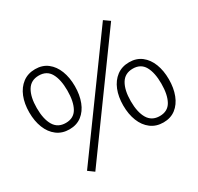

<svg xmlns="http://www.w3.org/2000/svg" viewBox="-162 -918 1209 1170"><g transform="rotate(-30 442.0 -333.5)"><path d="M23 -459Q23 -520 42 -567.5Q61 -615 97.5 -642.5Q134 -670 185 -670Q236 -670 271.5 -642.5Q307 -615 325.5 -567.5Q344 -520 344 -459Q344 -398 325.5 -350Q307 -302 271.5 -274.5Q236 -247 185 -247Q134 -247 97.5 -274.5Q61 -302 42 -350Q23 -398 23 -459ZM76 -459Q76 -381 102.5 -336.5Q129 -292 185 -292Q241 -292 266 -336.5Q291 -381 291 -459Q291 -536 266 -580.5Q241 -625 185 -625Q129 -625 102.5 -580.5Q76 -536 76 -459ZM693 -722 734 -693 191 55 150 25ZM540 -209Q540 -270 559 -317.5Q578 -365 614.5 -392.5Q651 -420 702 -420Q753 -420 788.5 -392.5Q824 -365 842.5 -317.5Q861 -270 861 -209Q861 -148 842.5 -100Q824 -52 788.5 -24.5Q753 3 702 3Q651 3 614.5 -24.5Q578 -52 559 -100Q540 -148 540 -209ZM593 -209Q593 -131 619.5 -86.5Q646 -42 702 -42Q758 -42 783 -86.5Q808 -131 808 -209Q808 -286 783 -330.5Q758 -375 702 -375Q646 -375 619.5 -330.5Q593 -286 593 -209Z"/></g></svg>

Font: Epunda Sans Light
Style: Regular
Weight: 300
Designer: Simon Atzbach
Foundry: typofactur
Version: Version 2.204; ttfautohint (v1.8.4.7-5d5b)